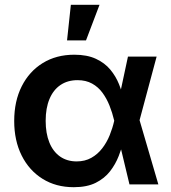

<svg xmlns="http://www.w3.org/2000/svg" viewBox="-20 -779 721 811"><path d="M291.5 11.7Q216.3 11.7 159.7 -23.7Q103 -59.1 71.5 -122.1Q40 -185.1 40 -268.1Q40 -351.6 71.8 -414.6Q103.5 -477.5 160.6 -512.7Q217.8 -547.9 293.9 -547.9Q348.1 -547.9 385.3 -530.5Q422.4 -513.2 445.8 -485.1Q469.2 -457 482.7 -423.3Q496.1 -389.6 502.9 -356.9H543L568.8 -273.9L648.9 0H526.9L461.9 -271.5Q454.6 -302.7 442.6 -332.8Q430.7 -362.8 412.8 -387.2Q395 -411.6 368.9 -426Q342.8 -440.4 307.6 -440.4Q265.6 -440.4 235.4 -419.9Q205.1 -399.4 189 -360.8Q172.9 -322.3 172.9 -268.6Q172.9 -215.8 188.5 -177.2Q204.1 -138.7 233.6 -117.9Q263.2 -97.2 303.7 -97.2Q338.9 -97.2 365.7 -112.3Q392.6 -127.4 411.9 -152.6Q431.2 -177.7 443.4 -208Q455.6 -238.3 462.4 -268.6L520.5 -540H641.6L568.8 -268.6L543 -187.5H503.4Q495.1 -154.8 481.4 -119.9Q467.8 -85 444.6 -55.2Q421.4 -25.4 384.3 -6.8Q347.2 11.7 291.5 11.7ZM263.2 -608.4 279.3 -758.8H400.4L343.3 -608.4Z"/></svg>

Font: V-Inter
Style: SemiBold-600
Weight: 600
Designer: Rasmus Andersson
Foundry: rsms
Version: Version 4.000;git-4146feb